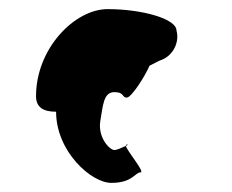

<svg xmlns="http://www.w3.org/2000/svg" viewBox="-20 -701 508 421"><path d="M59 -490C59 -465 76 -456 103 -456C103 -369 180 -300 224 -300C271 -300 276 -323 288 -323C299 -323 259 -369 256 -381C247 -377 236 -372 231 -372C220 -372 194 -400 200 -436C206 -471 207 -499 231 -499C253 -499 247 -487 258 -487C268 -487 297 -532 308 -557C322 -564 331 -569 335 -570C360 -580 374 -609 367 -634C367 -660 291 -681 216 -681C144 -681 59 -595 59 -490ZM256 -381C260 -383 262 -384 258 -384C256 -384 256 -383 256 -381Z"/></svg>

Font: Ampere
Style: UltCnd
Weight: 400
Version: Version 1